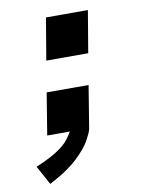

<svg xmlns="http://www.w3.org/2000/svg" viewBox="-83 -581 666 857"><g transform="rotate(-10 250.0 -152.5)"><path d="M153 -330 185 -520H375L343 -330ZM75 215 28 129Q45 122 61.5 114.5Q78 107 94 98.5Q110 90 125.5 80Q141 70 155.5 58Q170 46 181 31Q192 16 201 1L202 0H99L130 -190H320L289 0Q287 12 281.5 23.5Q276 35 270 46.5Q264 58 256.5 69Q249 80 240.5 90Q232 100 223 109.5Q214 119 204.5 128Q195 137 185 145Q175 153 164 161Q153 169 142.5 176Q132 183 120.5 189.5Q109 196 98 202.5Q87 209 75 215Z"/></g></svg>

Font: Iosevka SS04 Heavy Oblique
Style: Regular
Weight: 900
Italic angle: -9°
Monospace: yes
Designer: Belleve Invis
Foundry: Belleve Invis
Version: Version 19.0.0; ttfautohint (v1.8.4)